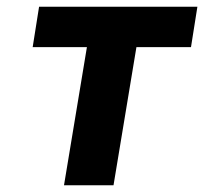

<svg xmlns="http://www.w3.org/2000/svg" viewBox="-20 -550 640 570"><path d="M170 0 238 -410H77L96 -530H566L547 -410H385L317 0Z"/></svg>

Font: Iosevka Curly HvExObl
Style: Regular
Weight: 900
Width: 7
Italic angle: -9°
Monospace: yes
Designer: Belleve Invis
Foundry: Belleve Invis
Version: Version 11.1.0; ttfautohint (v1.8.3)